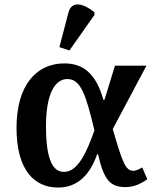

<svg xmlns="http://www.w3.org/2000/svg" viewBox="-20 -830 696 860"><path d="M291 -604 403 -763V-775C355 -815 301 -828 287 -775L246 -619ZM240 10C330 10 384 -50 415 -139H419C446 -21 475 8 543 8C585 8 616 -11 640 -27L617 -80C601 -71 589 -65 577 -65C542 -65 528 -104 485 -252L636 -536H495L448 -383H443C409 -505 349 -546 268 -546C145 -546 54 -451 54 -257C54 -65 136 10 240 10ZM267 -60C221 -60 186 -104 186 -265C186 -414 228 -476 282 -476C344 -476 366 -399 403 -246C371 -156 331 -60 267 -60Z"/></svg>

Font: Noto Serif SemiBold
Style: Regular
Weight: 600
Designer: Monotype Design Team
Foundry: Monotype Imaging Inc.
Version: Version 2.013